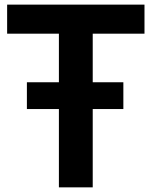

<svg xmlns="http://www.w3.org/2000/svg" viewBox="-20 -806 650 826"><path d="M10.7 -661.1V-786.1H601.6V-661.1H378.9V0H233.4V-661.1ZM95.7 -336.9V-452.1H510.7V-336.9Z"/></svg>

Font: Gothic A1 ExtraBold
Style: Regular
Weight: 800
Designer: HanYang I&C Co.,Ltd.
Foundry: HanYang I&C Co.,Ltd.
Version: Version 2.50